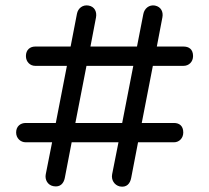

<svg xmlns="http://www.w3.org/2000/svg" viewBox="-20 -697 791 726"><path d="M78 -485C78 -463 94 -448 113 -448H233L191 -232H77C58 -232 41 -220 41 -196C41 -174 58 -159 77 -159H177L153 -38C149 -18 160 3 182 7C208 12 221 -4 225 -24L251 -159H428L404 -38C400 -17 412 3 433 8C459 13 472 -3 476 -24L502 -159H638C657 -159 673 -174 673 -196C673 -222 657 -232 638 -232H516L558 -448H674C694 -448 710 -463 710 -485C710 -511 694 -521 674 -521H573L594 -631C598 -651 590 -671 566 -676C544 -680 526 -665 522 -644L498 -521H322L343 -631C347 -652 338 -672 315 -676C293 -680 275 -666 271 -645L247 -521H113C94 -521 78 -509 78 -485ZM265 -232 307 -448H484L442 -232Z"/></svg>

Font: SN Pro Book
Style: Regular
Weight: 350
Designer: Tobias Whetton
Foundry: Supernotes
Version: Version 1.003;Glyphs 3.3 (3324)